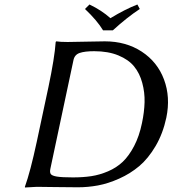

<svg xmlns="http://www.w3.org/2000/svg" viewBox="-20 -832 768 855"><path d="M439 -696.8Q412.6 -740.7 358.4 -792L378.4 -812Q432.6 -786.1 471.7 -751Q536.6 -790.5 591.8 -812L602.5 -792Q545.4 -754.4 482.4 -696.8ZM204.6 -82Q200.7 -64.9 206.1 -57.1Q211.4 -49.3 233.4 -45.7Q255.4 -42 304.7 -42Q350.1 -42 387 -47.6Q423.8 -53.2 461.2 -69.1Q498.5 -85 526.4 -111.3Q554.2 -137.7 577.1 -181.4Q600.1 -225.1 612.3 -284.2Q622.6 -333 623.8 -376.7Q625 -420.4 613.5 -462.9Q602.1 -505.4 577.4 -535.9Q552.7 -566.4 507.3 -585.2Q461.9 -604 399.4 -604Q357.4 -604 334.7 -596.2Q312 -588.4 307.1 -564ZM281.2 -645Q313.5 -645 364 -646.5Q414.6 -647.9 446.8 -647.9Q541 -647.9 611.1 -602.1Q681.2 -556.2 710.4 -477.8Q739.7 -399.4 720.7 -308.1Q705.6 -237.3 672.9 -181.6Q640.1 -126 600.1 -92.3Q560.1 -58.6 510.7 -36.6Q461.4 -14.6 416.7 -6.3Q372.1 2 326.7 2Q271 2 223.1 1Q175.3 0 144 0L91.3 2.9L90.8 0Q115.2 -67.9 143.6 -200.2L195.8 -444.8Q223.1 -574.2 228 -645L230.5 -647.9Q247.6 -645 281.2 -645Z"/></svg>

Font: Linux Biolinum O
Style: Italic
Weight: 400
Italic angle: -12°
Designer: Philipp H. Poll
Foundry: Philipp H. Poll
Version: Version 1.1.3